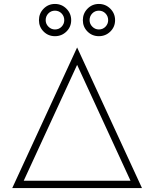

<svg xmlns="http://www.w3.org/2000/svg" viewBox="-20 -951 780 971"><path d="M698 0H42L370 -711ZM100 -37H640L370 -623ZM340 -849Q340 -815 316 -791.5Q292 -768 258 -768Q224 -768 200.5 -791.5Q177 -815 177 -849Q177 -883 200.5 -907Q224 -931 258 -931Q292 -931 316 -907Q340 -883 340 -849ZM399 -849Q399 -883 422.5 -907Q446 -931 480 -931Q514 -931 538 -907Q562 -883 562 -849Q562 -815 538 -791.5Q514 -768 480 -768Q446 -768 422.5 -791.5Q399 -815 399 -849ZM305 -849Q305 -869 291.5 -883Q278 -897 258 -897Q238 -897 224.5 -883Q211 -869 211 -849Q211 -830 225 -816Q239 -802 258 -802Q278 -802 291.5 -816Q305 -830 305 -849ZM433 -849Q433 -830 447 -816Q461 -802 480 -802Q500 -802 513.5 -816Q527 -830 527 -849Q527 -869 513.5 -883Q500 -897 480 -897Q460 -897 446.5 -883Q433 -869 433 -849Z"/></svg>

Font: Major Mono Display
Style: Regular
Weight: 400
Designer: Emre Parlak
Foundry: Emre Parlak
Version: Version 2.000; ttfautohint (v1.8) -l 8 -r 50 -G 200 -x 14 -D